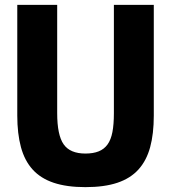

<svg xmlns="http://www.w3.org/2000/svg" viewBox="-20 -759 703 789"><path d="M331 10Q254 10 200.5 -8Q147 -26 114 -62.5Q81 -99 66 -154.5Q51 -210 51 -284V-739H215V-294Q215 -204 241.5 -166Q268 -128 331 -128Q363 -128 385.5 -137Q408 -146 422 -165.5Q436 -185 442 -216.5Q448 -248 448 -294V-739H612V-284Q612 -209 597 -154Q582 -99 549 -62.5Q516 -26 462.5 -8Q409 10 331 10Z"/></svg>

Font: Encode Sans Compressed
Style: ExtraBold
Weight: 800
Designer: Pablo Impallari, Andres Torresi
Foundry: Pablo Impallari, Andres Torresi
Version: Version 1.000; ttfautohint (v1.00) -l 8 -r 50 -G 200 -x 14 -